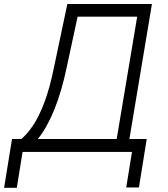

<svg xmlns="http://www.w3.org/2000/svg" viewBox="-68 -747 827 944"><path d="M-47.9 176.5 -8.9 -63.6H36.9Q65 -87 93.9 -129.4Q122.9 -171.9 149.9 -242.5Q176.8 -313.2 198.5 -420.8L263.1 -727.3H679L568.2 -63.6H653.4L615.1 174.7H552.6L581 0H43L14.6 176.5ZM117.9 -63.6H505.7L606.5 -665.1H313.6L261 -420.8Q235.4 -297.6 198.9 -207.7Q162.3 -117.9 117.9 -63.6Z"/></svg>

Font: Inter UI Light
Style: Italic
Weight: 300
Italic angle: 9.39999°
Designer: Rasmus Andersson
Foundry: rsms
Version: 3.2;8d6f07862